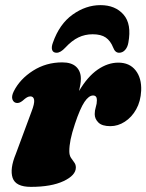

<svg xmlns="http://www.w3.org/2000/svg" viewBox="-20 -716 570 748"><path d="M44 -315Q33 -316.5 28.5 -328.5Q24 -340.5 33.5 -360Q57.5 -408 108.5 -440.5Q159.5 -473 222.5 -473Q258.5 -473 276.8 -455.8Q295 -438.5 295 -409.5Q295 -398.5 293 -386.5Q291 -374.5 288 -361.5Q321 -417.5 360.5 -444.8Q400 -472 441 -472Q484.5 -472 508.2 -442Q532 -412 530 -363Q528 -321 510.5 -290Q493 -259 466.2 -241.8Q439.5 -224.5 410 -224.5Q377.5 -224.5 363.2 -238.8Q349 -253 349 -271.5Q349 -285.5 353.2 -298.8Q357.5 -312 357.5 -326Q357.5 -344 342.5 -344Q326 -344 309 -318.8Q292 -293.5 272 -233.5Q260 -197.5 255 -172.5Q250 -147.5 250 -127Q250 -111 256.5 -101.2Q263 -91.5 269.2 -83.2Q275.5 -75 275.5 -63.5Q275.5 -33 227.8 -10.5Q180 12 100.5 12Q41 12 29.2 -23Q17.5 -58 41.5 -116L102.5 -280.5Q115 -312.5 113 -326.5Q111 -340.5 98.5 -340.5Q92 -340.5 85.2 -336.8Q78.5 -333 68 -323.5Q55 -313 44 -315ZM341 -582.5Q311 -582.5 285.5 -570.2Q260 -558 234.5 -530.5Q216 -510.5 200.5 -510.5Q187 -510.5 183.2 -521.2Q179.5 -532 186 -549.5Q211.5 -622.5 263 -659.2Q314.5 -696 371.5 -696Q429 -696 461.2 -659.2Q493.5 -622.5 480 -549.5Q477 -532 467.2 -521.2Q457.5 -510.5 444 -510.5Q428.5 -510.5 421 -530.5Q410.5 -557 392 -569.8Q373.5 -582.5 341 -582.5Z"/></svg>

Font: Fraunces 72pt S050 Black
Style: Italic
Weight: 900
Italic angle: -16°
Version: Version 1.000; ttfautohint (v1.8.3)